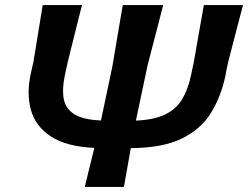

<svg xmlns="http://www.w3.org/2000/svg" viewBox="-20 -733 973 753"><path d="M312.5 0Q322 -39 331 -76Q340 -113 350 -153Q240.5 -158 180 -197.5Q119.5 -237 101.5 -301Q83.5 -365 100.5 -443Q102 -451 104.8 -462.8Q107.5 -474.5 111 -489.5Q121.5 -553.5 130 -606Q138.5 -658.5 147.5 -713H301.5Q287.5 -658 274.5 -605.8Q261.5 -553.5 245.5 -489L234 -436Q223 -383.5 230 -345.2Q237 -307 271.2 -285.2Q305.5 -263.5 376 -260.5L421 -474Q432.5 -543 442 -598.8Q451.5 -654.5 461.5 -713H620Q605 -654.5 590.5 -599Q576 -543.5 558.5 -475.5L513 -260Q584 -263 627.5 -284Q671 -305 694 -343.2Q717 -381.5 728.5 -435L740 -489Q751.5 -554 760.5 -606Q769.5 -658 779.5 -713H933Q918.5 -657.5 904.8 -605.2Q891 -553 874.5 -488.5Q871 -473.5 868 -457.5Q865 -441.5 863.5 -433.5Q846 -352 806.5 -288.8Q767 -225.5 692 -189.2Q617 -153 493 -152Q486 -112.5 479.5 -75.8Q473 -39 466 0Z"/></svg>

Font: Commissioner Loud SemiBold
Style: Italic
Weight: 600
Italic angle: -12°
Designer: Kostas Bartsokas
Foundry: Kostas Bartsokas
Version: Version 1.000; ttfautohint (v1.8.3)